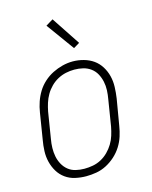

<svg xmlns="http://www.w3.org/2000/svg" viewBox="-115 -837 731 921"><g transform="rotate(-15 250.0 -376.5)"><path d="M198 8Q171 8 144 2Q117 -4 95.5 -19.5Q74 -35 60.5 -57.5Q47 -80 40.5 -106Q34 -132 35 -160Q36 -188 41 -215L62 -345Q66 -371 74.5 -396Q83 -421 97 -444Q111 -467 131.5 -485.5Q152 -504 176 -516Q200 -528 225.5 -534.5Q251 -541 277 -541Q304 -541 331 -533.5Q358 -526 379 -511Q400 -496 414 -473.5Q428 -451 434.5 -425Q441 -399 440 -370.5Q439 -342 435 -315L413 -185Q409 -159 401 -134Q393 -109 378.5 -86Q364 -63 343.5 -44.5Q323 -26 299 -13.5Q275 -1 249 3.5Q223 8 198 8ZM199 -29Q220 -29 241.5 -33Q263 -37 282.5 -47.5Q302 -58 318 -74Q334 -90 345.5 -109Q357 -128 363.5 -149Q370 -170 374 -191L395 -321Q399 -343 400 -365Q401 -387 396.5 -408Q392 -429 382 -447.5Q372 -466 355 -478.5Q338 -491 317 -496Q296 -501 274 -501Q253 -501 232 -496.5Q211 -492 191.5 -481.5Q172 -471 156 -455Q140 -439 129 -420Q118 -401 111.5 -380.5Q105 -360 101 -339L80 -209Q76 -187 75.5 -165Q75 -143 79 -122.5Q83 -102 93 -83.5Q103 -65 119 -52Q135 -39 156 -34Q177 -29 199 -29ZM300 -601 200 -739 236 -761 330 -619Z"/></g></svg>

Font: Iosevka Curly XLtObl
Style: Regular
Weight: 200
Italic angle: -9°
Monospace: yes
Designer: Belleve Invis
Foundry: Belleve Invis
Version: Version 11.1.0; ttfautohint (v1.8.3)